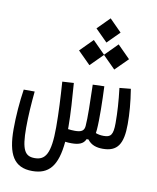

<svg xmlns="http://www.w3.org/2000/svg" viewBox="-87 -693 761 928"><g transform="rotate(10 293.0 -229.0)"><path d="M134.8 167C215.8 167 256.8 120.6 267.6 0C277.3 1.5 287.6 2 298.8 2C331.5 2 356.9 -4.9 367.2 -30.3H376.5C394.5 -5.9 420.9 2 451.7 2C523.4 2 550.3 -38.1 550.3 -136.2C550.3 -187 546.4 -239.7 535.6 -307.1L480.5 -301.8C488.3 -236.3 491.7 -184.1 491.7 -131.3C491.7 -71.8 479.5 -60.1 445.3 -60.1C432.1 -60.1 418.9 -62 406.2 -66.9C407.2 -71.8 407.7 -77.1 408.2 -83.5C412.6 -134.3 410.2 -228.5 407.2 -296.9L350.6 -294.9C350.6 -289.1 351.1 -283.7 351.1 -277.8C353 -210 355 -130.9 351.6 -92.3C349.6 -68.4 336.4 -60.1 304.2 -60.1C292 -60.1 282.2 -61 270.5 -62.5C270.5 -66.9 270.5 -70.8 270.5 -75.2C270.5 -133.3 264.6 -221.7 259.3 -287.1L203.1 -283.7C208.5 -205.6 212.4 -135.3 212.4 -61.5C212.4 68.8 188 103.5 135.7 103.5C88.4 103.5 69.8 76.2 69.8 -34.2C69.8 -91.8 74.2 -152.8 80.1 -213.4H26.4C17.1 -154.3 11.2 -79.1 11.2 -17.6C11.2 106.4 44.4 167 134.8 167ZM440.4 -384.8 502 -446.3 440.4 -508.3 379.4 -446.8 318.4 -508.3 256.8 -446.3 318.4 -384.8 379.4 -445.8ZM380.4 -506.8 439.5 -565.9 380.4 -625.5 321.3 -565.9Z"/></g></svg>

Font: Cascadia Code PL Light
Style: Regular
Weight: 300
Monospace: yes
Designer: Aaron Bell
Foundry: Saja Typeworks
Version: Version 2404.023